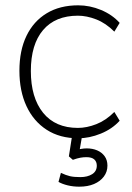

<svg xmlns="http://www.w3.org/2000/svg" viewBox="-20 -512 495 722"><path d="M274 8Q205 8 155.5 -24Q106 -56 79.5 -113Q53 -170 53 -246Q53 -322 79.5 -377Q106 -432 155.5 -462Q205 -492 274 -492Q318 -492 360 -474.5Q402 -457 430 -426L410 -393Q378 -425 342 -439Q306 -453 273 -453Q188 -453 142 -399Q96 -345 96 -245Q96 -145 142 -88Q188 -31 273 -31Q306 -31 342 -45Q378 -59 410 -91L430 -58Q402 -27 359 -9.5Q316 8 274 8ZM278 190Q255 190 234.5 185Q214 180 200 172L209 138Q228 147 243 150.5Q258 154 282 154Q309 154 326.5 143Q344 132 344 111Q344 96 334.5 87.5Q325 79 305 79Q294 79 282.5 81Q271 83 254 89L239 76L254 -20H292L279 55L261 53Q273 50 284.5 48Q296 46 306 46Q328 46 345.5 53.5Q363 61 373.5 75.5Q384 90 384 111Q384 134 370.5 152Q357 170 333.5 180Q310 190 278 190Z"/></svg>

Font: Nunito Sans 12pt ExtraLight
Style: Regular
Weight: 200
Designer: Vernon Adams
Foundry: Vernon Adams
Version: Version 3.101;gftools[0.9.27]